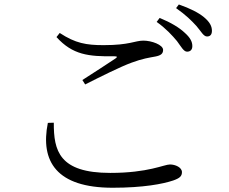

<svg xmlns="http://www.w3.org/2000/svg" viewBox="-20 -837 1040 871"><path d="M828.5 -602.6C843.2 -602.6 852.5 -611.1 852.5 -627.8C852.7 -647.6 842.8 -666.4 818 -688.4C793.7 -711.5 755.2 -734.8 704.3 -755.7L690.7 -737.6C734 -706.8 761.7 -675.7 782.7 -650.8C802.2 -624.7 813.1 -602.8 828.5 -602.6ZM491 14.7C630.3 14.7 719 -2.6 765.3 -18.1C795 -28.4 805.4 -37.6 805.4 -56.1C805.4 -77.5 775.8 -90.9 751 -90.9C723.8 -90.9 653.2 -52.6 480.2 -52.6C248.8 -52.6 223.3 -152.9 224.1 -280.4L197.1 -279.6C161.9 -104.5 236.7 14.7 491 14.7ZM353.7 -474 366.4 -453.9C435.4 -488.8 527.4 -534.9 577.4 -552.9C627.1 -571.5 657.3 -575.4 684.9 -580.6C709.6 -585.4 719.9 -593.4 719.9 -610.6C719.9 -633.7 667.8 -652.7 630.6 -652.7C591.8 -652.7 568.8 -632.2 450.3 -632.2C371.5 -632.2 322.2 -640.6 250.9 -687.5L236.2 -668.8C309.5 -587.9 381.8 -580.1 498.5 -581.7C512.7 -581.5 513.7 -578.5 503.3 -571.3C466.5 -546.7 404.1 -506.3 353.7 -474ZM919.2 -671.5C933.7 -671.5 941.4 -680.4 941.4 -697.3C941.4 -718.1 931.6 -737.3 905 -759.3C880.6 -779.5 841.8 -799.2 791.3 -816.7L778.8 -800.2C823.7 -768.6 848.3 -743.9 870.6 -719.6C892.5 -694.6 902.9 -671.5 919.2 -671.5Z"/></svg>

Font: Source Han Serif CN VF
Style: Regular
Weight: 250
Designer: Ryoko NISHIZUKA 西塚涼子 (kana & ideographs); Frank Grießhammer (Latin, Greek & Cyrillic); Wenlong ZHANG 张文龙 (bopomofo); San
Foundry: Adobe
Version: Version 2.002;hotconv 1.1.0;makeotfexe 2.6.0